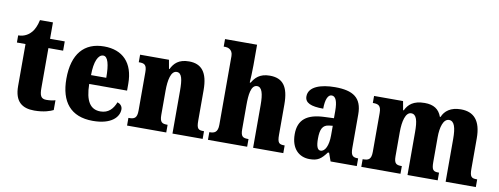

<svg xmlns="http://www.w3.org/2000/svg" viewBox="-63 -1089 3715 1428"><g transform="rotate(10 1794.5 -375.0)"><path d="M234 10C307 10 356 -8 377 -19V-93C358 -87 334 -84 309 -84C268 -84 258 -108 258 -165V-466H369V-536H258V-660H160C151 -617 136 -586 120 -567C103 -546 70 -520 20 -520V-466H85V-149C85 -31 143 10 234 10Z M676 10C818 10 872 -54 872 -111C872 -135 855 -152 834 -158C814 -107 781 -69 720 -69C644 -69 605 -126 603 -256H889V-308C889 -467 804 -550 665 -550C515 -550 429 -453 429 -265C429 -91 509 10 676 10ZM720 -323H605C605 -426 632 -482 670 -482C705 -482 720 -423 720 -323Z M934 0H1230V-58H1227C1188 -58 1171 -67 1171 -122V-305C1171 -384 1185 -457 1229 -457C1268 -457 1277 -408 1277 -323V0H1505V-58H1501C1461 -58 1449 -67 1449 -128V-358C1449 -493 1400 -550 1306 -550C1228 -550 1194 -514 1172 -469H1168L1156 -536H938V-479H942C981 -479 999 -470 999 -415V-125C999 -67 978 -58 938 -58H934Z M1545 0H1841V-58H1837C1798 -58 1782 -67 1782 -122V-305C1782 -380 1789 -457 1836 -457C1873 -457 1886 -408 1886 -323V0H2114V-58H2111C2072 -58 2059 -67 2059 -128V-358C2059 -493 2014 -550 1916 -550C1839 -550 1806 -512 1784 -474H1777C1779 -504 1782 -555 1782 -606V-760H1540V-703H1554C1567 -703 1609 -696 1609 -644V-125C1609 -67 1582 -58 1548 -58H1545Z M2313 10C2376 10 2400 -9 2440 -62H2449L2471 0H2669V-58H2665C2625 -58 2613 -74 2613 -128V-381C2613 -506 2545 -550 2409 -550C2301 -550 2210 -519 2210 -446C2210 -397 2255 -377 2349 -377C2349 -447 2367 -485 2394 -485C2425 -485 2440 -449 2440 -374V-321L2368 -318C2238 -313 2173 -264 2173 -154C2173 -42 2236 10 2313 10ZM2383 -66C2359 -66 2349 -96 2349 -151C2349 -221 2365 -256 2414 -261L2441 -264V-191C2441 -116 2418 -66 2383 -66Z M2703 0H2999V-58H2996C2957 -58 2940 -67 2940 -122V-305C2940 -385 2957 -457 3000 -457C3041 -457 3052 -408 3052 -323V0H3280V-58H3276C3237 -58 3224 -67 3224 -128V-316C3224 -392 3243 -457 3286 -457C3326 -457 3340 -408 3340 -323V0H3568V-58H3564C3525 -58 3512 -67 3512 -128V-358C3512 -493 3456 -550 3359 -550C3282 -550 3238 -515 3219 -468H3214C3194 -524 3153 -550 3086 -550C3000 -550 2963 -515 2941 -469H2936L2924 -536H2705V-483H2708C2747 -483 2768 -474 2768 -418V-125C2768 -67 2746 -58 2707 -58H2703Z"/></g></svg>

Font: Noto Serif Armenian Condensed Black
Style: Regular
Weight: 900
Width: 3
Designer: Monotype Design Team
Foundry: Monotype Imaging Inc.
Version: Version 2.008